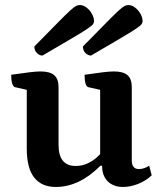

<svg xmlns="http://www.w3.org/2000/svg" viewBox="-20 -732 646 764"><path d="M201.9 12Q145.8 12 116.1 -25.5Q86.5 -63 86.5 -141.7V-385.5L104.6 -370.5L39.9 -385.1Q32.9 -386.6 28.7 -399.4Q24.5 -412.1 24.5 -434.5Q71 -441.4 98 -444.5Q124.9 -447.7 141.9 -447.7Q178.3 -447.7 195.6 -432.9Q213 -418.1 213 -385.6V-155.9Q213 -113.2 230.2 -92.4Q247.4 -71.6 280.9 -71.6Q306.1 -71.6 327.3 -81.3Q348.6 -91 364.8 -105.3Q381.1 -119.7 390.9 -133.3L378.5 -108.2V-385.5L396.6 -370.5L331.4 -385.1Q324.4 -386.6 320.4 -399.4Q316.5 -412.1 316.5 -434.5Q363.1 -441.4 390 -444.5Q416.9 -447.7 433.3 -447.7Q470.3 -447.7 487.4 -432.9Q504.4 -418.1 504.4 -385.6V-94.1Q504.4 -76.2 511.7 -67.6Q519 -59.1 533.3 -59.1Q543 -59.1 554.1 -63Q565.3 -66.9 573.5 -72.7L583.7 -34.4Q561.8 -13.2 530.5 -0.6Q499.2 12 469.9 12Q431.7 12 408.9 -10.3Q386.2 -32.6 386.2 -72.4H379.4Q295.6 12 201.9 12ZM149 -510.9Q137.4 -510.9 127.1 -520.8Q116.7 -530.7 116.7 -547.1Q175.3 -606.5 208.3 -640.2Q241.3 -673.9 257.9 -689Q274.5 -704.1 282.3 -708Q290.2 -712 297.5 -712Q311.2 -712 324.2 -702Q337.3 -692.1 345.7 -677.1Q354.2 -662.1 354.2 -647.1Q354.2 -641.2 349.5 -635Q344.9 -628.9 325.8 -616.2Q306.8 -603.5 265 -578.9Q223.3 -554.3 149 -510.9ZM342.2 -510.9Q330.6 -510.9 320.2 -520.8Q309.9 -530.7 309.9 -547.1Q368.5 -606.5 401.5 -640.2Q434.5 -673.9 451.1 -689Q467.7 -704.1 475.5 -708Q483.4 -712 490.7 -712Q504.3 -712 517.4 -702Q530.4 -692.1 538.9 -677.1Q547.4 -662.1 547.4 -647.1Q547.4 -641.2 542.7 -635Q538 -628.9 519 -616.2Q500 -603.5 458.2 -578.9Q416.4 -554.3 342.2 -510.9Z"/></svg>

Font: Pitagon Serif
Style: Regular
Weight: 400
Designer: Travis Tran
Foundry: Pitagon
Version: Version 1.000;gftools[0.9.26]